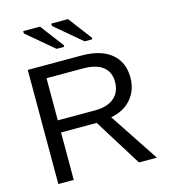

<svg xmlns="http://www.w3.org/2000/svg" viewBox="-130 -1015 983 1118"><g transform="rotate(-15 361.0 -456.5)"><path d="M676 0H568L390 -286H175V0H82V-688H406Q522 -688 585 -636Q648 -584 648 -491Q648 -415 603 -362.5Q558 -310 480 -296ZM555 -490Q555 -550 514 -581.5Q473 -613 396 -613H175V-359H400Q474 -359 514.5 -393.5Q555 -428 555 -490ZM491 -763H445L284 -899V-913H385L491 -773ZM322 -763H276L115 -899V-913H216L322 -773Z"/></g></svg>

Font: Libra Sans
Style: Regular
Weight: 400
Foundry: Context Ltd
Version: Version 1.002